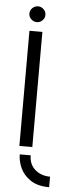

<svg xmlns="http://www.w3.org/2000/svg" viewBox="-57 -668 316 872"><g transform="rotate(5 101.0 -232.0)"><path d="M202 175Q149 175 116.5 153Q84 131 70 99.5Q56 68 56 38H106Q106 79 133.5 103Q161 127 202 127ZM51 0V-525H110V0ZM81 -567Q66 -567 55 -577.5Q44 -588 44 -603Q44 -618 55 -628.5Q66 -639 81 -639Q95 -639 106 -628.5Q117 -618 117 -603Q117 -588 106 -577.5Q95 -567 81 -567Z"/></g></svg>

Font: Stick No Bills Light
Style: Regular
Weight: 300
Version: Version 2.000